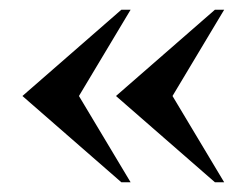

<svg xmlns="http://www.w3.org/2000/svg" viewBox="-20 -444 506 394"><path d="M229 -70 26 -247 229 -424H248L142 -247L248 -70ZM421 -70 218 -247 421 -424H440L334 -247L440 -70Z"/></svg>

Font: Spectral SC
Style: Bold
Weight: 700
Designer: Jean-Baptiste Levee
Foundry: Production Type
Version: Version 2.001